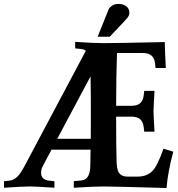

<svg xmlns="http://www.w3.org/2000/svg" viewBox="-24 -945 899 968"><path d="M638.2 -356.9H561.5Q561.5 -185.5 564 -123.5Q564.9 -101.6 569.8 -86.9Q574.7 -72.3 583.3 -65.7Q591.8 -59.1 599.9 -56.9Q607.9 -54.7 619.1 -54.7H669.9Q715.8 -54.7 744.1 -82.5Q769.5 -107.9 800.3 -195.3L849.6 -180.2Q823.2 -83 815.4 2.9Q545.9 -4.9 498 -4.9Q451.7 -4.9 348.1 1.5V-31.7L386.2 -35.2H385.7Q429.7 -38.6 431.2 -106.9Q431.6 -142.6 432.6 -190.4H235.8L189 -102.5H189.5Q183.1 -89.8 183.1 -71.8Q183.1 -56.2 193.6 -46.4Q204.1 -36.6 220.2 -34.7L250.5 -31.2V1.5Q156.2 -4.9 127 -4.9Q90.3 -4.9 -3.9 1.5V-31.2L25.9 -34.7Q45.9 -37.1 63.2 -54Q80.6 -70.8 101.6 -111.3L408.7 -689Q399.4 -696.3 385.7 -697.8L355 -701.2V-733.9Q450.2 -727.5 498 -727.5Q551.8 -727.5 806.6 -732.9Q808.1 -673.8 812 -602.1H760.3L757.8 -624Q754.9 -651.4 740 -664.6Q725.1 -677.7 695.3 -677.7H565.9Q561.5 -550.3 561.5 -411.6H638.2Q668 -411.6 682.6 -424.6Q697.3 -437.5 700.7 -465.3L703.1 -486.8H754.9Q750 -402.3 750 -384.3Q750 -365.7 754.9 -281.2H703.1L700.7 -302.7Q697.3 -330.6 682.6 -343.8Q668 -356.9 638.2 -356.9ZM434.1 -366.2Q434.1 -480.5 432.6 -560.1L264.6 -245.1H433.6Q434.1 -281.2 434.1 -366.2ZM529.3 -759.8H468.3L523.4 -897Q527.8 -907.7 541.3 -916.5Q554.7 -925.3 573.7 -925.3Q597.7 -925.3 613 -913.1Q628.4 -900.9 628.4 -881.3Q628.4 -864.7 614.7 -851.1H615.2Q601.6 -836.4 572.5 -805.4Q543.5 -774.4 529.3 -759.8Z"/></svg>

Font: Flanker
Style: Bold
Weight: 700
Designer: Flanker
Foundry: Flanker
Version: Version 2.021